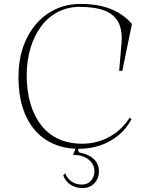

<svg xmlns="http://www.w3.org/2000/svg" viewBox="-20 -743 766 978"><path d="M650 -136Q624 -87 583 -53.5Q542 -20 491 -2.5Q440 15 382 15Q311 15 254 -9.5Q197 -34 156.5 -81.5Q116 -129 95 -196.5Q74 -264 74 -350Q74 -433 97 -501Q120 -569 162.5 -619Q205 -669 263 -696Q321 -723 391 -723Q450 -723 498.5 -711.5Q547 -700 585.5 -677Q624 -654 652 -621L603 -382H587L599 -524Q604 -588 583.5 -628.5Q563 -669 514 -688.5Q465 -708 385 -708Q326 -708 276 -682.5Q226 -657 190.5 -610Q155 -563 135.5 -499Q116 -435 116 -359Q116 -280 135 -215.5Q154 -151 190 -105Q226 -59 278.5 -35Q331 -11 399 -11Q473 -11 536.5 -45.5Q600 -80 640 -143ZM401 215Q366 215 339.5 198Q313 181 302 150L312 140Q323 167 345 182Q367 197 396 197Q416 197 430 188.5Q444 180 452.5 164Q461 148 461 129Q461 112 454 97.5Q447 83 433 71Q419 59 398.5 52.5Q378 46 352 46L370 0H385L377 23L385 34Q417 40 439 53Q461 66 472.5 85.5Q484 105 484 130Q484 154 473.5 173Q463 192 444.5 203.5Q426 215 401 215Z"/></svg>

Font: Kalnia Thin ExtraLight
Style: Regular
Weight: 250
Version: Version 1.105